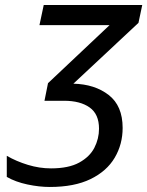

<svg xmlns="http://www.w3.org/2000/svg" viewBox="-20 -734 586 764"><path d="M178 10Q136 10 89 0Q42 -10 7 -30V-114Q45 -92 91 -78Q137 -64 183 -64Q253 -64 295 -87Q337 -110 355.5 -146Q374 -182 374 -222Q374 -280 336.5 -306.5Q299 -333 235 -333H157L171 -403L416 -634H137L154 -714H546L531 -643L272 -401Q357 -399 412.5 -356Q468 -313 468 -225Q468 -160 436.5 -106.5Q405 -53 340.5 -21.5Q276 10 178 10Z"/></svg>

Font: BC Sans
Style: Italic
Weight: 400
Italic angle: -12°
Designer: Monotype Design Team
Designer: Province of B.C.
Foundry: Monotype Imaging Inc.
Version: Version 2.000;GOOG;noto-source:20170915:90ef993387c0